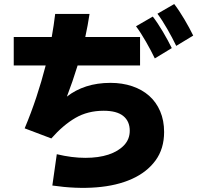

<svg xmlns="http://www.w3.org/2000/svg" viewBox="-20 -848 980 950"><path d="M842 -828Q866 -797 892 -753Q918 -709 936 -672L852 -621Q843 -640 831.5 -661.5Q820 -683 808 -704Q796 -725 783.5 -744.5Q771 -764 759 -780ZM311 -370Q353 -403 407 -420.5Q461 -438 527 -438Q585 -438 634 -421.5Q683 -405 718 -374Q753 -343 772.5 -297.5Q792 -252 792 -195Q792 -112 749.5 -54Q707 4 632.5 37.5Q558 71 457 79Q356 87 239 70L261 -85Q336 -67 402 -67Q468 -67 516.5 -83Q565 -99 593.5 -129Q622 -159 622 -201Q622 -248 590 -274Q558 -300 493 -300Q414 -300 353 -264.5Q292 -229 234 -163L102 -213Q134 -289 160 -367.5Q186 -446 206 -524H48V-665H236Q241 -694 245.5 -723Q250 -752 253 -779H423Q415 -725 402 -665H673V-524H364Q340 -446 311 -370ZM736 -766Q760 -735 786 -691Q812 -647 830 -610L746 -559Q737 -578 725.5 -599.5Q714 -621 702 -642Q690 -663 677.5 -682.5Q665 -702 653 -718Z"/></svg>

Font: OA Gothic ExtraBold
Style: Regular
Weight: 800
Designer: Choi Chi-young, Lee Jaesang, Lee Juhyun, Han Dohee
Foundry: DDUNGSANG CORP.
Version: Version 1.000;Build 20210203